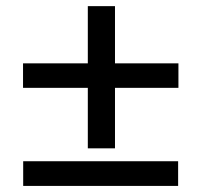

<svg xmlns="http://www.w3.org/2000/svg" viewBox="-20 -611 661 631"><path d="M357.9 -123.5H268.6V-590.8H357.9ZM56.2 0V-81.1H565.4V0ZM275.9 -322.3H55.7V-402.8H275.9ZM350.6 -402.8H566.4V-322.3H350.6Z"/></svg>

Font: Varendra
Style: Regular
Weight: 700
Designer: Jacob Thomas
Foundry: Bangla Type Foundry
Version: Version 1.008